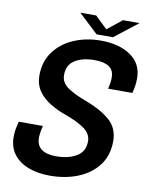

<svg xmlns="http://www.w3.org/2000/svg" viewBox="-95 -946 808 1027"><g transform="rotate(10 308.5 -432.5)"><path d="M247.5 11Q181 11 130 -8.5Q79 -28 50 -66Q21 -104 21 -160Q21 -184 24.5 -203Q28 -222 33.5 -244.5H165Q155 -205 155 -179.5Q155 -97 263 -97Q328 -97 372.5 -123Q417 -149 417 -205.5Q417 -246 378.2 -273.5Q339.5 -301 276 -323.5Q229 -340 188.8 -364.2Q148.5 -388.5 124 -423.8Q99.5 -459 99.5 -508Q99.5 -583 139 -636.8Q178.5 -690.5 245 -719.2Q311.5 -748 391.5 -748Q492 -748 554.5 -704.8Q617 -661.5 617 -582.5Q617 -561 613.8 -540.2Q610.5 -519.5 605.5 -501.5H474Q477.5 -517 480 -532.5Q482.5 -548 482.5 -563Q482.5 -603.5 455.5 -621.5Q428.5 -639.5 376 -639.5Q312.5 -639.5 270.8 -614Q229 -588.5 229 -532.5Q229 -490.5 268 -464.5Q307 -438.5 371 -415Q450.5 -385.5 500 -343.2Q549.5 -301 549.5 -229Q549.5 -152 509 -98.2Q468.5 -44.5 400 -16.8Q331.5 11 247.5 11ZM257 -876H343L409 -812.5L488.5 -876H578.5L452 -777H362.5Z"/></g></svg>

Font: Epilogue SemiBold
Style: Italic
Weight: 600
Italic angle: -12°
Designer: Tyler Finck
Foundry: Etcetera Type Co
Version: Version 2.111; ttfautohint (v1.8.3)